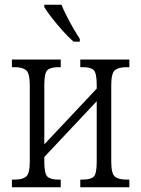

<svg xmlns="http://www.w3.org/2000/svg" viewBox="-20 -786 593 806"><path d="M30 0V-32H41Q74 -32 89.5 -44.5Q105 -57 105 -108V-428Q105 -479 89.5 -491.5Q74 -504 41 -504H30V-536H235V-504H225Q193 -504 179.5 -492Q166 -480 166 -430V-180L386 -414V-430Q386 -480 373 -492Q360 -504 328 -504H317V-536H523V-504H512Q478 -504 462.5 -491.5Q447 -479 447 -428V-108Q447 -57 462.5 -44.5Q478 -32 512 -32H523V0H317V-32H328Q360 -32 373 -44Q386 -56 386 -106V-361L166 -127V-106Q166 -56 179.5 -44Q193 -32 225 -32H235V0ZM289 -611Q268 -629 243.5 -656.5Q219 -684 197.5 -711.5Q176 -739 166 -756V-766H238Q247 -744 260.5 -717.5Q274 -691 288.5 -666Q303 -641 315 -623V-611Z"/></svg>

Font: Noto Serif Condensed Light
Style: Regular
Weight: 300
Width: 3
Designer: Monotype Design Team
Foundry: Monotype Imaging Inc.
Version: Version 2.013